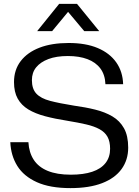

<svg xmlns="http://www.w3.org/2000/svg" viewBox="-20 -958 713 987"><path d="M342 9Q237 9 169.5 -21.5Q102 -52 69 -105Q36 -158 33 -227H126Q129 -174 153.5 -136.5Q178 -99 225.5 -79.5Q273 -60 344 -60Q409 -60 454 -75Q499 -90 522.5 -120Q546 -150 546 -193Q546 -231 532.5 -255Q519 -279 491.5 -294Q464 -309 423 -318.5Q382 -328 327 -337Q263 -347 212 -360.5Q161 -374 125.5 -395.5Q90 -417 71 -451Q52 -485 52 -536Q52 -599 86.5 -644Q121 -689 183.5 -713Q246 -737 333 -737Q421 -737 482.5 -711Q544 -685 577.5 -637.5Q611 -590 613 -525H522Q520 -574 496 -606Q472 -638 429.5 -654Q387 -670 329 -670Q270 -670 229 -654.5Q188 -639 166 -612Q144 -585 144 -546Q144 -501 167 -476.5Q190 -452 237.5 -439.5Q285 -427 360 -415Q419 -407 469.5 -394.5Q520 -382 558 -359.5Q596 -337 617.5 -298.5Q639 -260 639 -199Q639 -136 605 -89Q571 -42 505 -16.5Q439 9 342 9ZM171 -798 284 -938H376L490 -798H413L330 -897L248 -798Z"/></svg>

Font: Mona Sans SemiExpanded
Style: Regular
Weight: 400
Width: 6
Designer: Deni Anggara
Foundry: GitHub
Version: Version 2.000